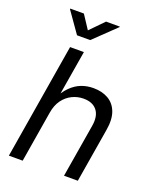

<svg xmlns="http://www.w3.org/2000/svg" viewBox="-169 -1039 920 1136"><g transform="rotate(20 291.0 -471.0)"><path d="M168.9 -321.3 115.7 0H28.8L149.4 -727.5H236.3L183.1 -408.7H166Q190.9 -458.5 221.4 -489Q252 -519.5 287.4 -533.2Q322.8 -546.9 363.3 -546.9Q418 -546.9 457.3 -524.2Q496.6 -501.5 513.9 -455.8Q531.2 -410.2 519.5 -340.8L462.9 0H376L431.6 -334Q442.4 -398.4 414.8 -433.3Q387.2 -468.3 330.1 -468.3Q292 -468.3 258.1 -451.7Q224.1 -435.1 200.4 -402.6Q176.8 -370.1 168.9 -321.3ZM158.2 -941.9 214.4 -856.4 297.9 -941.9H384.8L383.8 -938.5L247.1 -807.1H164.1L71.8 -938.5L72.8 -941.9Z"/></g></svg>

Font: Inter 18pt
Style: Italic
Weight: 400
Italic angle: -9.3988°
Designer: Rasmus Andersson
Foundry: rsms
Version: Version 4.001;git-66647c0bb